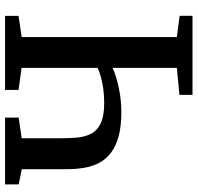

<svg xmlns="http://www.w3.org/2000/svg" viewBox="-31 -752 783 761"><g transform="rotate(-90 360.5 -371.5)"><path d="M472 -316.5Q435 -300.5 388.2 -291.2Q341.5 -282 297.5 -282Q240 -282 200 -293Q160 -304 134.5 -324Q109 -344 95 -371Q81 -398 75.8 -430Q70.5 -462 70.5 -496.5V-676.5L10 -689V-743H275V-689L193 -677V-526Q193 -490.5 195.5 -459Q198 -427.5 210.5 -402.8Q223 -378 251.8 -364Q280.5 -350 332.5 -350Q363 -350 389.5 -353.8Q416 -357.5 437.2 -363.5Q458.5 -369.5 472 -376V-677.5L384.5 -689.5V-743H678V-689.5L594 -677V-62L678.5 -51V0H365V-52L472 -62Z"/></g></svg>

Font: Merriweather 24pt SemiBold
Style: Regular
Weight: 600
Designer: Eben Sorkin
Foundry: Eben Sorkin
Version: Version 2.100